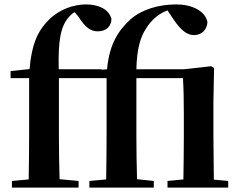

<svg xmlns="http://www.w3.org/2000/svg" viewBox="-20 -850 1088 870"><path d="M809 0H1014V-30L949 -36L947 -235V-389L950 -542L937 -550L811 -536H598C600 -628 616 -682 642 -721C667 -762 703 -790 739 -803L767 -761C800 -713 827 -691 859 -691C896 -691 918 -717 920 -750C910 -801 849 -830 779 -830C700 -830 624 -808 572 -763C519 -714 476 -655 465 -536L441 -534V-536H246C243 -668 255 -732 293 -774C301 -783 309 -790 318 -795L335 -775C367 -724 392 -708 423 -708C462 -708 485 -732 485 -765C473 -809 425 -830 370 -830C314 -830 249 -808 201 -760C149 -708 123 -646 114 -537L28 -528V-496H112V-235C112 -169 111 -103 110 -37L34 -30V0H336V-30L250 -38C248 -103 247 -170 247 -235V-491V-496H463V-235C463 -169 462 -103 461 -37L385 -30V0H677V-30L601 -38C599 -104 598 -170 598 -235V-496H809C812 -445 813 -402 813 -331V-235C813 -180 812 -94 811 -37L739 -30V0Z"/></svg>

Font: Source Han Serif CN
Style: Bold
Weight: 700
Designer: Ryoko NISHIZUKA 西塚涼子 (kana & ideographs); Frank Grießhammer (Latin, Greek & Cyrillic); Wenlong ZHANG 张文龙 (bopomofo); San
Foundry: Adobe
Version: Version 2.003;hotconv 1.1.1;makeotfexe 2.6.0